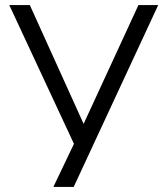

<svg xmlns="http://www.w3.org/2000/svg" viewBox="-20 -740 663 760"><path d="M272.7 -170.7 16.7 -720H98L311 -249.7L528 -720H606.3L271.7 0H191.3Z"/></svg>

Font: Tap Sans
Style: Regular
Weight: 400
Designer: Tap Payments
Foundry: Tap Payments
Version: Version 1.001;Glyphs 3.1.2 (3151)